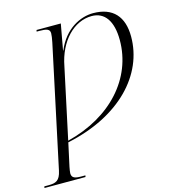

<svg xmlns="http://www.w3.org/2000/svg" viewBox="-205 -834 1059 1184"><g transform="rotate(-15 324.5 -242.0)"><path d="M-69 240H193L195 230H168C130 230 108 224 108 194C108 185 111 169 114 153L146 6C491 -67 689 -281 689 -524C689 -651 626 -724 499 -724C418 -724 315 -675 263 -549H261L291 -714H136L134 -704H151C198 -704 218 -698 218 -671C218 -659 215 -638 210 -614L45 160C32 221 6 230 -40 230H-67ZM148 -4 244 -453C273 -608 373 -709 486 -709C568 -709 616 -644 616 -521C616 -278 436 -76 148 -4Z"/></g></svg>

Font: Noto Serif Display Light
Style: Italic
Weight: 300
Italic angle: -12°
Designer: Monotype Design Team
Foundry: Monotype Imaging Inc.
Version: Version 2.009